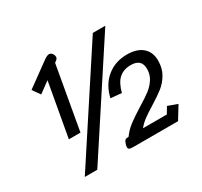

<svg xmlns="http://www.w3.org/2000/svg" viewBox="-152 -933 1203 1145"><g transform="rotate(-30 449.0 -360.5)"><path d="M221 -601 146 -546 109 -598 270 -715Q292 -731 306 -731Q320 -731 329 -716Q335 -706 335 -697Q335 -685 324 -677L312 -668L235 -232H155ZM596 -710H682L211 10H125ZM431 -18Q431 -24 434 -36Q440 -56 447.5 -61.5Q455 -67 471 -67Q496 -102 530 -127.5Q564 -153 620 -188Q671 -219 700 -241Q729 -263 749 -293.5Q769 -324 769 -363Q769 -431 696 -431Q645 -431 614 -403Q583 -375 567 -313L492 -320Q511 -403 568.5 -450Q626 -497 707 -497Q776 -497 813.5 -464Q851 -431 851 -373Q851 -320 828 -281Q805 -242 772.5 -216.5Q740 -191 685 -157Q644 -132 617 -112Q590 -92 571 -68H735L761 -112L827 -88L773 0H465Q447 0 439 -3.5Q431 -7 431 -18Z"/></g></svg>

Font: Niramit
Style: Italic
Weight: 400
Italic angle: -10°
Version: Version 1.000; ttfautohint (v1.6)